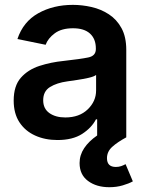

<svg xmlns="http://www.w3.org/2000/svg" viewBox="-20 -573 614 801"><path d="M219.7 11.2Q168 11.2 126.5 -7.6Q85 -26.4 61 -63Q37.1 -99.6 37.1 -153.3Q37.1 -214.8 67.1 -248.8Q97.2 -282.7 144.8 -298.1Q192.4 -313.5 245.1 -318.8Q316.4 -326.7 348.1 -333.3Q379.9 -339.8 379.9 -368.2V-370.6Q379.9 -410.6 355.5 -432.9Q331.1 -455.1 284.7 -455.1Q236.8 -455.1 208.5 -434.1Q180.2 -413.1 170.4 -386.2L52.7 -410.2Q76.7 -482.4 139.4 -517.6Q202.1 -552.7 284.2 -552.7Q322.8 -552.7 362.1 -543.7Q401.4 -534.7 434.1 -513.4Q466.8 -492.2 486.8 -455.8Q506.8 -419.4 506.8 -364.7V0H385.3V-75.2H380.4Q362.3 -40 322.8 -14.4Q283.2 11.2 219.7 11.2ZM252.4 -83Q311 -83 345.9 -116.7Q380.9 -150.4 380.9 -195.8V-260.3Q372.1 -253.4 349.6 -248.3Q327.1 -243.2 302 -239.5Q276.9 -235.8 260.3 -233.4Q217.3 -227.5 188.7 -210Q160.2 -192.4 160.2 -154.8Q160.2 -119.6 186 -101.3Q211.9 -83 252.4 -83ZM436 208Q382.3 208 347.2 181.9Q312 155.8 312 107.4Q312 73.7 331.3 44.9Q350.6 16.1 385.3 -7.8L506.8 0Q469.7 20 448 39.8Q426.3 59.6 426.3 86.9Q426.3 123.5 463.4 123.5Q475.6 123.5 485.8 119.9Q496.1 116.2 503.9 111.8L534.2 183.6Q517.6 192.9 491.9 200.4Q466.3 208 436 208Z"/></svg>

Font: Inter SemiBold
Style: Regular
Weight: 600
Designer: Rasmus Andersson
Foundry: rsms
Version: Version 4.001;git-9221beed3